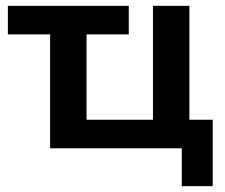

<svg xmlns="http://www.w3.org/2000/svg" viewBox="-20 -509 771 659"><path d="M604 130V0H152V-391H7V-489H422V-391H277V-98H505V-489H630V-98H710V130Z"/></svg>

Font: Nunito Sans 12pt ExtraLight
Style: Regular
Weight: 200
Designer: Vernon Adams
Foundry: Vernon Adams
Version: Version 3.101;gftools[0.9.27]